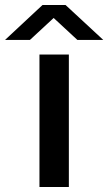

<svg xmlns="http://www.w3.org/2000/svg" viewBox="-83 -744 431 764"><path d="M74 0V-527H191V0ZM-63 -585 86 -724H178L328 -585H225L103 -698H158L36 -585Z"/></svg>

Font: Archivo Expanded Medium
Style: Regular
Weight: 500
Width: 7
Designer: Hector Gatti
Foundry: Omnibus-Type
Version: Version 2.001